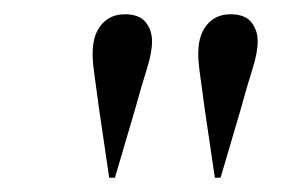

<svg xmlns="http://www.w3.org/2000/svg" viewBox="-20 -800 426 269"><path d="M141 -551H133L119 -646Q115 -676 112 -697.5Q109 -719 110 -731Q111 -753 123 -766.5Q135 -780 155 -780Q175 -780 184 -769Q193 -758 193 -742Q193 -726 185.5 -702.5Q178 -679 169 -646ZM289 -551H281L267 -646Q263 -676 260 -697.5Q257 -719 258 -731Q259 -753 271 -766.5Q283 -780 303 -780Q323 -780 332 -769Q341 -758 341 -742Q341 -726 333.5 -702.5Q326 -679 317 -646Z"/></svg>

Font: Literata 72pt Light
Style: Italic
Weight: 300
Italic angle: -2°
Designer: Latin by Veronika Burian and Jose Scaglione. Greek by Irene Vlachou. Cyrillic by Vera Evstafieva
Foundry: TypeTogether
Version: Version 3.002